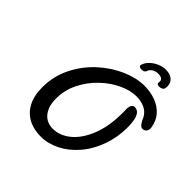

<svg xmlns="http://www.w3.org/2000/svg" viewBox="-225 -1061 1257 1257"><g transform="rotate(45 403.5 -433.0)"><path d="M335 11.2Q293.5 11.2 253.9 -0.7Q214.4 -12.7 183.6 -40.5Q152.3 -67.9 133.5 -113Q114.7 -158.2 114.7 -224.1Q114.7 -329.1 160.2 -418.5Q205.6 -507.8 276.4 -571.3Q347.2 -635.3 428 -669.9Q508.8 -704.6 580.1 -704.6Q637.7 -704.6 685.5 -687Q733.4 -669.4 765.4 -633.8Q797.4 -598.1 806.2 -543L806.6 -538.6V-534.2Q806.6 -515.1 795.7 -505.1Q784.7 -495.1 772 -495.1Q757.8 -495.1 745.6 -510.3Q733.4 -525.4 722.2 -553.2Q704.1 -587.4 669.9 -603Q635.7 -618.7 592.8 -618.7Q537.1 -618.7 473.9 -589.1Q410.6 -559.6 355.5 -506.8Q300.3 -454.1 265.4 -384.5Q230.5 -314.9 230.5 -237.3Q230.5 -193.8 241.2 -164.1Q252 -134.3 269.5 -115.7Q287.1 -97.2 309.1 -88.9Q331.1 -80.6 353.5 -80.6Q420.9 -80.6 478.3 -128.7Q535.6 -176.8 570.6 -265.6Q605.5 -354.5 605.5 -476.6V-495.1L605 -513.7Q605 -538.1 613.8 -549.6Q622.6 -561 633.8 -561Q659.2 -561 672.4 -543.2Q685.5 -525.4 690.7 -497.1Q695.8 -468.8 695.8 -437.5Q695.8 -340.3 665.3 -256.8Q634.8 -173.3 583 -113.8Q531.2 -53.7 466.6 -21.2Q401.9 11.2 335 11.2ZM652.8 -768.1Q643.6 -768.1 637.2 -771.5Q630.9 -774.9 630.9 -781.7Q630.9 -783.7 631.8 -788.6Q632.8 -793.5 632.8 -794.9Q632.8 -807.6 622.3 -815.9Q611.8 -824.2 589.4 -824.2Q562.5 -824.2 545.2 -811.8Q527.8 -799.3 523.9 -783.7Q520.5 -772 506.6 -767.8Q492.7 -763.7 480 -767.1Q467.3 -770.5 467.3 -780.8L468.3 -785.6Q475.6 -811.5 497.6 -832.5Q519.5 -853.5 548.3 -866Q577.1 -878.4 605 -878.4Q646.5 -878.4 668.5 -858.6Q690.4 -838.9 690.4 -809.6Q690.4 -796.4 687 -785.6Q684.6 -777.3 674.1 -772.7Q663.6 -768.1 652.8 -768.1Z"/></g></svg>

Font: Damion
Style: Regular
Weight: 400
Designer: Vernon Adams
Foundry: Vernon Adams
Version: Version 1.100; ttfautohint (v1.8.4.7-5d5b)